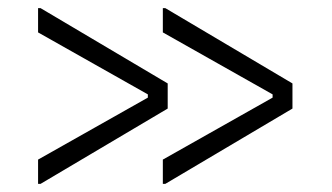

<svg xmlns="http://www.w3.org/2000/svg" viewBox="-20 -485 820 474"><path d="M394 -279 80 -465H74V-405L345 -252V-244L74 -91V-31H80L394 -217ZM702 -279 388 -465H382V-405L653 -252V-244L382 -91V-31H388L702 -217Z"/></svg>

Font: Space Text Light
Style: Regular
Weight: 300
Designer: Florian Karsten (Space Text), Colophon Foundry (Space Mono)
Foundry: Florian Karsten
Version: Version 1.003;PS 001.003;hotconv 1.0.88;makeotf.lib2.5.64775